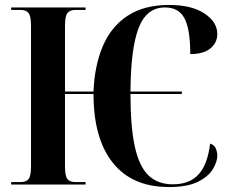

<svg xmlns="http://www.w3.org/2000/svg" viewBox="-20 -744 931 774"><path d="M661 10Q513 10 435 -87.5Q357 -185 357 -365H242V-73Q242 -34 252 -22Q262 -10 284 -10H325V0H25V-10H63Q85 -10 95 -22Q105 -34 105 -73V-639Q105 -679 95 -691.5Q85 -704 63 -704H25V-714H325V-704H284Q262 -704 252 -691.5Q242 -679 242 -639V-375H357Q361 -479 394.5 -558Q428 -637 494.5 -680.5Q561 -724 661 -724Q753 -724 804.5 -689.5Q856 -655 856 -607Q856 -572 828.5 -549Q801 -526 747 -526Q747 -627 723.5 -670.5Q700 -714 645 -714Q571 -714 539 -631.5Q507 -549 506 -375H713V-365H506Q506 -233 523.5 -153Q541 -73 578.5 -37Q616 -1 677 -1Q744 -1 780.5 -41Q817 -81 827 -165Q844 -160 850 -145.5Q856 -131 856 -117Q856 -92 838 -62Q820 -32 777.5 -11Q735 10 661 10Z"/></svg>

Font: Noto Serif Display Condensed
Style: Bold
Weight: 700
Width: 3
Designer: Monotype Design Team
Foundry: Monotype Imaging Inc.
Version: Version 2.009